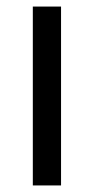

<svg xmlns="http://www.w3.org/2000/svg" viewBox="-20 -565 286 585"><path d="M80 -545H166V0H80Z"/></svg>

Font: Application
Style: Regular
Weight: 400
Designer: Wei Huang
Foundry: Wei Huang
Version: Version 0.012